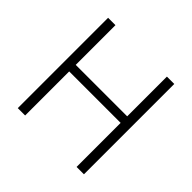

<svg xmlns="http://www.w3.org/2000/svg" viewBox="-175 -894 1073 1073"><g transform="rotate(45 362.0 -357.0)"><path d="M623 -713.9H564.9V-399.9H158.2V-713.9H100.1V0H158.2V-348.1H564.9V0H623Z"/></g></svg>

Font: Noto Reveo Sans
Style: Regular
Weight: 300
Designer: Monotype Design Team
Foundry: Monotype Imaging Inc.
Version: Version 2.007